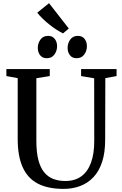

<svg xmlns="http://www.w3.org/2000/svg" viewBox="-20 -1176 764 1204"><path d="M378.5 8.5Q281 8.5 217.5 -24.5Q154 -57.5 122.5 -126.8Q91 -196 91 -304.5V-686L20 -699V-743H292V-699L208 -685.5V-292.5Q208 -221.5 220.5 -173.2Q233 -125 257 -95.8Q281 -66.5 314.5 -53.8Q348 -41 389.5 -41Q449.5 -41 489.8 -70.2Q530 -99.5 550.8 -156.2Q571.5 -213 571 -295L570.5 -685L488.5 -699V-743H711V-699L640.5 -686L639.5 -300Q639.5 -218.5 620.2 -160.2Q601 -102 565.8 -64.8Q530.5 -27.5 482.8 -9.5Q435 8.5 378.5 8.5ZM273 -811Q246 -811 231.5 -829.8Q217 -848.5 217 -875.5Q217 -905 233.8 -928Q250.5 -951 281 -951H282Q309 -951 323.5 -932Q338 -913 338 -886.5Q338 -857 321.2 -834Q304.5 -811 274 -811ZM460 -811Q433 -811 418.5 -829.8Q404 -848.5 404 -875.5Q404 -905 420.5 -928Q437 -951 467.5 -951H468.5Q496 -951 510.5 -932Q525 -913 525 -886.5Q525 -857 508.2 -834Q491.5 -811 461 -811ZM374.5 -967Q356 -976 333.5 -990.5Q311 -1005 288.5 -1023Q266 -1041 246.5 -1060Q227 -1079 213.5 -1096.5L287.5 -1156L411.5 -997L375.5 -967Z"/></svg>

Font: Merriweather 48pt Medium
Style: Regular
Weight: 500
Version: Version 2.100